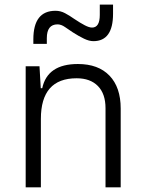

<svg xmlns="http://www.w3.org/2000/svg" viewBox="-20 -801 626 821"><path d="M89.8 0V-517.6H148.9L154.3 -423.8H160.6Q182.6 -527.3 313 -527.3Q400.4 -527.3 448.2 -477.5Q496.1 -427.7 496.1 -336.9V0H431.2V-338.4Q431.2 -399.9 398.7 -433.1Q366.2 -466.3 307.6 -466.3Q154.8 -466.3 154.8 -292.5V0ZM122.6 -613.3V-632.8Q122.6 -754.9 217.3 -754.9Q238.8 -754.9 258.1 -744.6Q277.3 -734.4 297.4 -720.2Q323.7 -702.6 342.5 -692.9Q361.3 -683.1 373.5 -683.1Q406.7 -683.1 406.7 -737.3V-781.2H463.4V-742.2Q463.4 -625 379.4 -625Q361.3 -625 339.4 -635.5Q317.4 -646 291.5 -662.6Q274.9 -673.3 258.3 -685.1Q241.7 -696.8 226.1 -696.8Q180.2 -696.8 180.2 -637.7V-613.3Z"/></svg>

Font: Caskaydia Cove Light
Style: Regular
Weight: 300
Monospace: yes
Designer: Aaron Bell
Foundry: Saja Typeworks
Version: Version 4.300; ttfautohint (v1.8.3)